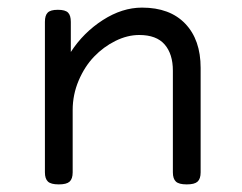

<svg xmlns="http://www.w3.org/2000/svg" viewBox="-20 -482 640 507"><path d="M167 -344.7V-424.3Q167 -441.4 159.7 -448.7Q152.3 -456.1 133.3 -456.1H132.3Q113.3 -456.1 106 -448.7Q98.6 -441.4 98.6 -424.3V-26.9Q98.6 -9.8 106.7 -2.4Q114.7 4.9 134.8 4.9H135.7Q155.8 4.9 163.8 -2.4Q171.9 -9.8 171.9 -26.9V-191.4Q171.9 -231.9 187.7 -269.3Q203.6 -306.6 228.5 -332.5Q253.4 -358.4 284.9 -374Q316.4 -389.6 347.7 -389.6Q393.1 -389.6 414.8 -364.5Q436.5 -339.4 436.5 -295.4V-26.9Q436.5 -9.8 444.6 -2.4Q452.6 4.9 472.7 4.9H473.6Q493.7 4.9 501.7 -2.4Q509.8 -9.8 509.8 -26.9V-302.7Q509.8 -377 469.2 -419.4Q428.7 -461.9 355 -461.9Q302.7 -461.9 251.5 -429Q200.2 -396 167 -344.7Z"/></svg>

Font: Courier Prime Code
Style: Regular
Weight: 400
Designer: Alan Dague-Greene
Foundry: Quote-Unquote Apps
Version: Version 3.18